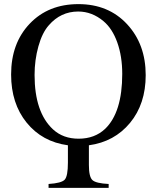

<svg xmlns="http://www.w3.org/2000/svg" viewBox="-20 -696 762 933"><path d="M310 94V10Q185 -7 109.5 -100Q34 -193 34 -334Q34 -486 124.5 -581Q215 -676 361 -676Q507 -676 597.5 -578.5Q688 -481 688 -331Q688 -191 612 -99Q536 -7 412 10V106Q412 163 429 179Q446 195 508 198V217H216V198Q279 194 294.5 177Q310 160 310 94ZM574 -337Q574 -422 550 -489.5Q526 -557 483 -593Q427 -640 360 -640Q275 -640 217 -573Q185 -537 166.5 -470.5Q148 -404 148 -332Q148 -150 238 -67Q287 -22 362 -22Q440 -22 491 -70Q574 -150 574 -337Z"/></svg>

Font: STIX
Style: Regular
Weight: 400
Designer: MicroPress Inc., with final additions and corrections provided by Coen Hoffman, Elsevier (retired)
Version: Version 1.1.1